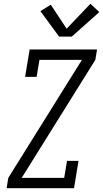

<svg xmlns="http://www.w3.org/2000/svg" viewBox="-20 -997 546 1017"><path d="M15 0 24 -55 414 -680H189L174 -590H113L137 -735H494L485 -680L95 -55H320L335 -145H396L372 0ZM293 -803 194 -938 249 -972 333 -845 459 -977 506 -933 360 -803Z"/></svg>

Font: Iosevka Slab Light Oblique
Style: Regular
Weight: 300
Italic angle: -9°
Monospace: yes
Designer: Belleve Invis
Foundry: Belleve Invis
Version: Version 11.1.1; ttfautohint (v1.8.3)